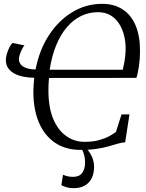

<svg xmlns="http://www.w3.org/2000/svg" viewBox="-20 -771 760 1001"><path d="M400 10.5Q322 10.5 267 -26.8Q212 -64 183 -132Q154 -200 154 -292Q154 -310.5 155.2 -329.2Q156.5 -348 158.5 -365.5Q127.5 -366 100.8 -371.5Q74 -377 53.8 -388.2Q33.5 -399.5 22 -416.8Q10.5 -434 10.5 -458Q10.5 -472 16 -490.8Q21.5 -509.5 29.8 -525.5Q38 -541.5 46 -547L107.5 -534.5Q102 -529 95.2 -515.5Q88.5 -502 83.5 -487.5Q78.5 -473 78.5 -462.5Q78.5 -448.5 87.5 -436.2Q96.5 -424 115.8 -416.8Q135 -409.5 165.5 -409Q185 -510.5 235.2 -587.5Q285.5 -664.5 357.2 -707.8Q429 -751 512 -751Q575 -751 619.2 -722.2Q663.5 -693.5 686.8 -638.8Q710 -584 710 -506Q710 -463.5 704.2 -424.8Q698.5 -386 691 -365L235.5 -364.5Q234.5 -354 233.8 -343.2Q233 -332.5 232.8 -321.5Q232.5 -310.5 232.5 -299Q232.5 -211 257.2 -151.8Q282 -92.5 324.8 -62Q367.5 -31.5 421 -31.5Q464 -31.5 495.8 -40.2Q527.5 -49 549.5 -61Q571.5 -73 584.5 -83.5L613.5 -174.5H655L632.5 -29Q614 -28 593.2 -21.8Q572.5 -15.5 546 -8Q519.5 -0.5 484 5Q448.5 10.5 400 10.5ZM620 -407.5Q624 -424.5 627.5 -442.8Q631 -461 633 -480.2Q635 -499.5 635 -519Q635 -553.5 626.5 -587.2Q618 -621 600.5 -648.2Q583 -675.5 555.5 -691.5Q528 -707.5 490.5 -707.5Q444 -707.5 403 -687.8Q362 -668 329 -629.5Q296 -591 273 -535.2Q250 -479.5 239 -407.5ZM364 210Q342.5 210 326.2 205Q310 200 300 194.5L308.5 140Q319.5 145 332.2 148Q345 151 361 151Q393.5 151 408.5 130.5Q423.5 110 423.5 76Q423.5 49 414.8 24.8Q406 0.5 387 -20.5L404 -22L408 -20.5Q434 1 452.2 32.2Q470.5 63.5 470.5 98Q470.5 133.5 457.8 158.8Q445 184 421 197Q397 210 364 210Z"/></svg>

Font: Merriweather 36pt Light
Style: Italic
Weight: 300
Italic angle: -7.8°
Version: Version 2.101